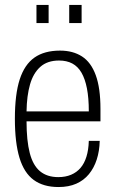

<svg xmlns="http://www.w3.org/2000/svg" viewBox="-20 -742 465 774"><path d="M216 12Q155 12 116 -16.5Q77 -45 58.5 -106Q40 -167 40 -263Q40 -362 59.5 -422Q79 -482 119 -510Q159 -538 222 -538Q274 -538 310.5 -514.5Q347 -491 366 -439Q385 -387 385 -303V-253H87Q87 -175 100 -125Q113 -75 141.5 -51.5Q170 -28 215 -28Q244 -28 266.5 -37.5Q289 -47 304.5 -65Q320 -83 328.5 -110.5Q337 -138 338 -174H382Q381 -133 370 -99Q359 -65 338.5 -40Q318 -15 287.5 -1.5Q257 12 216 12ZM87 -293H338Q338 -347 330.5 -385.5Q323 -424 308.5 -449Q294 -474 271.5 -486Q249 -498 218 -498Q171 -498 142.5 -472.5Q114 -447 101 -401.5Q88 -356 87 -293ZM127 -649V-722H176V-649ZM259 -649V-722H309V-649Z"/></svg>

Font: Archivo Condensed Thin
Style: Regular
Weight: 250
Width: 3
Designer: Hector Gatti
Foundry: Omnibus-Type
Version: Version 2.001